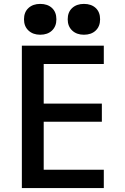

<svg xmlns="http://www.w3.org/2000/svg" viewBox="-20 -964 640 984"><path d="M92 0V-730H512V-636H204V-433H502V-340H204V-94H512V0ZM186 -786Q149 -786 126 -807.5Q103 -829 103 -865Q103 -902 126 -923Q149 -944 186 -944Q224 -944 246.5 -923Q269 -902 269 -865Q269 -829 246.5 -807.5Q224 -786 186 -786ZM410 -786Q373 -786 350 -807.5Q327 -829 327 -865Q327 -902 350 -923Q373 -944 410 -944Q448 -944 470.5 -923Q493 -902 493 -865Q493 -829 470.5 -807.5Q448 -786 410 -786Z"/></svg>

Font: M PLUS Code Latin Expanded Medium
Style: Regular
Weight: 500
Width: 7
Designer: Coji Morishita
Foundry: UNDERFOREST DESIGN
Version: Version 1.002; ttfautohint (v1.8.3)